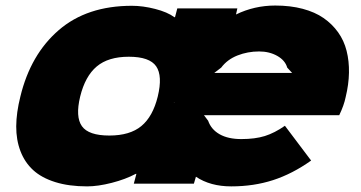

<svg xmlns="http://www.w3.org/2000/svg" viewBox="-20 -660 1299 690"><path d="M546.9 -313Q564.9 -387.2 541.3 -421.6Q517.6 -456.1 442.9 -456.1Q369.1 -456.1 327.6 -421.1Q286.1 -386.2 268.1 -313Q250.5 -240.2 274.4 -206.5Q298.3 -172.9 373 -172.9Q446.8 -172.9 488 -207Q529.3 -241.2 546.9 -313ZM684.1 -24.9 676.8 0H460.9L470.2 -35.2H467.8Q431.2 -15.6 381.6 -2.9Q332 9.8 293 9.8Q227.5 9.8 178.5 -5.6Q129.4 -21 99.1 -48.8Q68.8 -76.7 53.5 -116.9Q38.1 -157.2 38.3 -206.1Q38.6 -254.9 53.2 -313Q89.8 -464.4 191.2 -551.8Q292.5 -639.2 454.1 -639.2Q493.7 -639.2 537.6 -627.9Q581.5 -616.7 606.9 -598.1H608.9L617.2 -629.9H833L828.1 -607.9Q894 -640.1 969.2 -640.1Q1023.4 -640.1 1067.6 -628.4Q1111.8 -616.7 1142.8 -595.2Q1173.8 -573.7 1195.1 -543.9Q1216.3 -514.2 1225.6 -477.3Q1234.9 -440.4 1234.1 -398.7Q1233.4 -356.9 1222.2 -311Q1216.3 -281.7 1199.2 -246.1H712.9L728 -226.1Q738.8 -194.8 769.3 -177.5Q799.8 -160.2 847.2 -160.2Q896.5 -160.2 931.6 -171.1Q966.8 -182.1 1003.9 -208L1098.1 -83Q1030.8 -35.2 961.4 -12.7Q892.1 9.8 811 9.8Q735.8 9.8 684.1 -24.9ZM750 -397.9H1029.8L1012.2 -417Q1004.9 -442.9 976.6 -459Q948.2 -475.1 911.1 -475.1Q870.1 -475.1 833.5 -460.7Q796.9 -446.3 774.9 -417ZM608.9 -292Q606.4 -293 604 -292Z"/></svg>

Font: Sinkin Sans 900 X Black Italic
Style: Regular
Weight: 950
Italic angle: -112°
Designer: Keith Bates
Foundry: K-Type
Version: Sinkin Sans (version 1.0)  by Keith Bates   •   © 2014   www